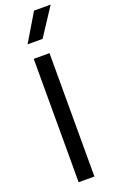

<svg xmlns="http://www.w3.org/2000/svg" viewBox="-183 -1010 634 1053"><g transform="rotate(-20 134.0 -484.0)"><path d="M79.5 0V-720H171.5V0ZM75 -806.5 171.5 -968H268.5L162.5 -806.5Z"/></g></svg>

Font: Geologica Thin Roman Light
Style: Regular
Weight: 300
Version: Version 1.010;gftools[0.9.28]